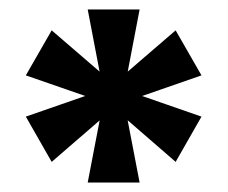

<svg xmlns="http://www.w3.org/2000/svg" viewBox="-20 -810 480 405"><path d="M274.5 -790 239.5 -607 274.5 -425H165L200 -607L165 -790ZM350.5 -746 405 -651 229.5 -590 89 -468.5 34.5 -564 210 -625ZM89 -746 229.5 -625 405 -564 350.5 -468.5 210.5 -590 34.5 -651Z"/></svg>

Font: Hepta Slab ExtraLight
Style: Bold
Weight: 700
Version: Version 1.102